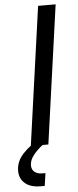

<svg xmlns="http://www.w3.org/2000/svg" viewBox="-98 -783 423 1036"><g transform="rotate(-5 113.0 -264.5)"><path d="M140 0H45L150 -750H245ZM79.5 221Q24.5 221 -5.2 195.5Q-35 170 -35 128Q-35 76.5 4 35.2Q43 -6 95.5 -34H113.5L109 0Q80 21.5 58.2 49Q36.5 76.5 36.5 104.5Q36.5 127 52 139.8Q67.5 152.5 95 152.5H111L101 221Z"/></g></svg>

Font: Mohave Light Medium
Style: Italic
Weight: 500
Italic angle: -8°
Version: Version 2.003